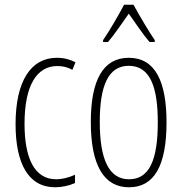

<svg xmlns="http://www.w3.org/2000/svg" viewBox="-20 -784 772 814"><path d="M214 10C241 10 274 3 298 -8V-43C271 -31 244 -24 218 -24C124 -24 84 -117 84 -259C84 -422 136 -504 223 -504C246 -504 267 -499 287 -488L300 -520C277 -532 251 -539 221 -539C111 -539 46 -440 46 -258C46 -91 100 10 214 10Z M546 -764H506C483 -720 441 -648 417 -614V-606H438C465 -637 500 -690 526 -726C554 -687 586 -638 614 -606H636V-614C619 -638 571 -717 546 -764ZM686 -265C686 -437 639 -539 526 -539C417 -539 365 -444 365 -267C365 -84 420 10 527 10C634 10 686 -82 686 -265ZM403 -267C403 -421 439 -505 526 -505C616 -505 649 -416 649 -266C649 -101 611 -24 527 -24C442 -24 403 -108 403 -267Z"/></svg>

Font: Noto Sans Sinhala ExtraCondensed ExtraLight
Style: Regular
Weight: 200
Width: 2
Designer: Jelle Bosma - Monotype Design Team
Foundry: Monotype Imaging Inc.
Version: Version 2.006